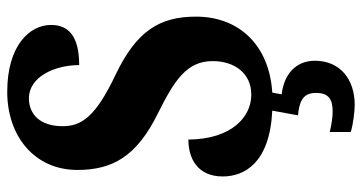

<svg xmlns="http://www.w3.org/2000/svg" viewBox="-255 -509 1001 531"><g transform="rotate(-90 245.5 -243.5)"><path d="M221 237C291 237 343 197 343 127C343 73 304 41 250 35L255 9C383 1 465 -80 465 -202C465 -302 426 -366 305 -424C187 -480 162 -519 162 -571C162 -632 194 -664 239 -664C299 -664 331 -592 331 -525C413 -525 442 -556 442 -603C442 -662 385 -724 257 -724C135 -724 41 -649 41 -530C41 -433 78 -366 198 -307C288 -262 342 -228 342 -156C342 -96 309 -49 249 -49C188 -49 126 -103 125 -223C73 -223 23 -198 23 -128C23 -69 59 2 205 9L192 80C227 84 254 91 254 130C254 167 234 176 202 176C187 176 167 173 146 168V226C167 233 205 237 221 237Z"/></g></svg>

Font: Noto Serif Hebrew ExtraCondensed ExtraBold
Style: Regular
Weight: 800
Width: 2
Designer: Monotype Design Team
Foundry: Monotype Imaging Inc.
Version: Version 2.004